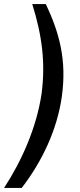

<svg xmlns="http://www.w3.org/2000/svg" viewBox="-63 -762 394 947"><path d="M44 165C143 37 219 -121 242 -286C267 -465 230 -600 163 -742H96C145 -586 162 -450 142 -299C117 -132 44 32 -43 165Z"/></svg>

Font: Cheyenne Sans Medium
Style: Italic
Weight: 500
Italic angle: -8.13011°
Designer: The Public Sans project authors (U.S. Web Design System), Libre Franklin designed by Pablo Impallari and Rodrigo Fuenzal
Foundry: The Cheyenne Sans Project Authors
Version: Version 2.007